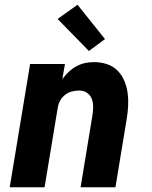

<svg xmlns="http://www.w3.org/2000/svg" viewBox="-20 -790 640 810"><path d="M21 0 107 -520H254L243 -456Q255 -473 270 -487Q285 -501 302.5 -510.5Q320 -520 339 -524Q358 -528 376 -528Q405 -528 431 -519.5Q457 -511 475.5 -492.5Q494 -474 504.5 -449Q515 -424 518.5 -397Q522 -370 520.5 -341.5Q519 -313 514 -285L467 0H320L370 -304Q373 -322 373 -340Q373 -358 367 -373.5Q361 -389 347 -398.5Q333 -408 315 -408Q299 -408 283 -404Q267 -400 253.5 -389Q240 -378 232.5 -363Q225 -348 223 -332L168 0ZM355 -575 223 -710 307 -770 423 -625Z"/></svg>

Font: Iosevka Aile Heavy
Style: Italic
Weight: 900
Italic angle: -9°
Designer: Belleve Invis
Foundry: Belleve Invis
Version: Version 31.1.0; ttfautohint (v1.8.4)